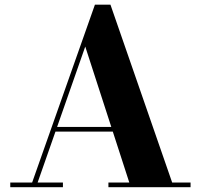

<svg xmlns="http://www.w3.org/2000/svg" viewBox="-20 -784 840 804"><path d="M204 -233V-252.5H511.5V-233ZM442.5 -764.5 701 -19.5H778V0H434V-19.5H521.5L337 -589L137.5 -19.5H243.5V0H23V-19.5H114.5L377.5 -764.5Z"/></svg>

Font: Bodoni Moda SC 11pt
Style: Bold
Weight: 700
Version: Version 2.005